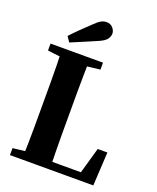

<svg xmlns="http://www.w3.org/2000/svg" viewBox="-159 -969 870 1063"><g transform="rotate(20 276.5 -437.5)"><path d="M31 0V-41L160 -56H197V0ZM101 0Q103 -46 104 -97.5Q105 -149 105 -200.5Q105 -252 105 -298V-350Q105 -402 105 -455Q105 -508 104 -559.5Q103 -611 101 -657H265Q264 -611 263 -559.5Q262 -508 262 -455Q262 -402 262 -350V-301Q262 -254 262 -202Q262 -150 263 -98Q264 -46 265 0ZM184 0V-45H462L426 -22L476 -198H533L522 0ZM31 -616V-657H340V-616L210 -601H160ZM105 -729Q129 -755 155 -780.5Q181 -806 212 -835Q235 -858 250.5 -866.5Q266 -875 283 -875Q306 -875 320 -859Q334 -843 334 -825Q334 -811 323.5 -794.5Q313 -778 279 -763Q243 -747 205.5 -731.5Q168 -716 126 -698Z"/></g></svg>

Font: Source Serif 4 36pt
Style: Bold
Weight: 700
Designer: Frank Grießhammer
Foundry: Adobe Systems Incorporated
Version: Version 4.004;hotconv 1.0.116;makeotfexe 2.5.65601